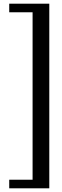

<svg xmlns="http://www.w3.org/2000/svg" viewBox="-20 -820 338 1040"><path d="M247 200H30V153.5H156.5V-753.5H30V-800H247Z"/></svg>

Font: Big Shoulders Text Thin Medium
Style: Regular
Weight: 500
Version: Version 2.002